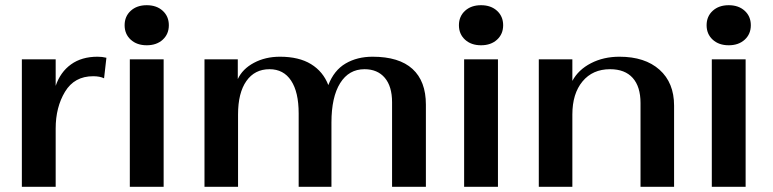

<svg xmlns="http://www.w3.org/2000/svg" viewBox="-20 -718 2973 738"><path d="M64 -490H194V-388Q212 -441 253 -470.5Q294 -500 355 -500Q373 -500 389 -496L380 -417Q364 -425 338 -425Q266 -425 230 -365.5Q194 -306 194 -224V0H64Z M459 -621Q459 -655 482.5 -676.5Q506 -698 544 -698Q582 -698 605.5 -676.5Q629 -655 629 -621Q629 -587 605.5 -565.5Q582 -544 544 -544Q506 -544 482.5 -565.5Q459 -587 459 -621ZM479 -490H609V0H479Z M766 -490H894V-414Q912 -453 956 -476.5Q1000 -500 1056 -500Q1129 -500 1175.5 -471.5Q1222 -443 1242 -391Q1264 -448 1308.5 -474Q1353 -500 1412 -500Q1514 -500 1565.5 -453Q1617 -406 1617 -316V0H1487V-325Q1487 -386 1459 -419Q1431 -452 1381 -452Q1321 -452 1287.5 -398.5Q1254 -345 1254 -247V0H1128V-282Q1128 -364 1099 -408Q1070 -452 1016 -452Q959 -452 927 -406.5Q895 -361 895 -278V0H766Z M1744 -621Q1744 -655 1767.5 -676.5Q1791 -698 1829 -698Q1867 -698 1890.5 -676.5Q1914 -655 1914 -621Q1914 -587 1890.5 -565.5Q1867 -544 1829 -544Q1791 -544 1767.5 -565.5Q1744 -587 1744 -621ZM1764 -490H1894V0H1764Z M2051 -490H2180V-407Q2203 -450 2251.5 -475Q2300 -500 2361 -500Q2459 -500 2515 -450Q2571 -400 2571 -312V0H2442V-322Q2442 -385 2412 -418.5Q2382 -452 2325 -452Q2258 -452 2219 -405Q2180 -358 2180 -278V0H2051Z M2696 -621Q2696 -655 2719.5 -676.5Q2743 -698 2781 -698Q2819 -698 2842.5 -676.5Q2866 -655 2866 -621Q2866 -587 2842.5 -565.5Q2819 -544 2781 -544Q2743 -544 2719.5 -565.5Q2696 -587 2696 -621ZM2716 -490H2846V0H2716Z"/></svg>

Font: Fahkwang SemiBold
Style: Regular
Weight: 600
Designer: Suppakit Chalermlarp | Katatrad Co.,Ltd.
Foundry: Cadson Demak Co.,Ltd.
Version: Version 1.000; ttfautohint (v1.6)